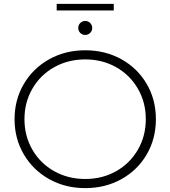

<svg xmlns="http://www.w3.org/2000/svg" viewBox="-20 -964 878 989"><path d="M55 -350Q55 -450 102.5 -531Q150 -612 233 -658.5Q316 -705 419 -705Q522 -705 605 -659Q688 -613 735.5 -532Q783 -451 783 -350Q783 -249 735.5 -168Q688 -87 605 -41Q522 5 419 5Q316 5 233 -41.5Q150 -88 102.5 -169Q55 -250 55 -350ZM731 -350Q731 -437 690 -507.5Q649 -578 578 -618Q507 -658 419 -658Q331 -658 259.5 -618Q188 -578 147 -507.5Q106 -437 106 -350Q106 -263 147 -192.5Q188 -122 259.5 -82Q331 -42 419 -42Q507 -42 578 -82Q649 -122 690 -192.5Q731 -263 731 -350ZM383 -820Q383 -835 393.5 -845.5Q404 -856 419 -856Q434 -856 444.5 -845.5Q455 -835 455 -820Q455 -805 444.5 -794.5Q434 -784 419 -784Q404 -784 393.5 -794.5Q383 -805 383 -820ZM272 -944H566V-910H272Z"/></svg>

Font: Montserrat Alternates Light
Style: Regular
Weight: 300
Designer: Julieta Ulanovsky
Foundry: Julieta Ulanovsky
Version: Version 7.200